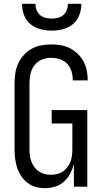

<svg xmlns="http://www.w3.org/2000/svg" viewBox="-20 -975 540 1003"><path d="M215 8Q191 8 167 1.5Q143 -5 123.5 -20Q104 -35 90.5 -55.5Q77 -76 69.5 -99Q62 -122 59 -146.5Q56 -171 56 -195V-540Q56 -566 60 -592.5Q64 -619 75 -643Q86 -667 104 -687Q122 -707 145 -720Q168 -733 194.5 -738Q221 -743 247 -743Q272 -743 296.5 -739Q321 -735 343.5 -724Q366 -713 384.5 -695.5Q403 -678 415 -656.5Q427 -635 432.5 -610.5Q438 -586 438 -561V-555H360V-559Q360 -582 353 -604Q346 -626 330 -642.5Q314 -659 292 -666Q270 -673 247 -673Q222 -673 198.5 -663.5Q175 -654 160 -634Q145 -614 139.5 -589.5Q134 -565 134 -540V-195Q134 -179 136 -162.5Q138 -146 144 -130.5Q150 -115 160 -101.5Q170 -88 183.5 -79Q197 -70 213.5 -66Q230 -62 246 -62Q262 -62 278.5 -66Q295 -70 308.5 -79Q322 -88 332 -101.5Q342 -115 348 -130.5Q354 -146 356 -162.5Q358 -179 358 -195V-330H250V-400H436V0H366V-118Q359 -92 346.5 -68Q334 -44 314 -26Q294 -8 268 0Q242 8 215 8ZM250 -815Q220 -815 191 -822.5Q162 -830 139 -849Q116 -868 105.5 -896.5Q95 -925 95 -955H165Q165 -939 171 -923Q177 -907 189 -896.5Q201 -886 217.5 -882Q234 -878 250 -878Q266 -878 282.5 -882Q299 -886 311 -896.5Q323 -907 329 -923Q335 -939 335 -955H405Q405 -925 394.5 -896.5Q384 -868 361 -849Q338 -830 309 -822.5Q280 -815 250 -815Z"/></svg>

Font: Iosevka Fixed
Style: Regular
Weight: 400
Monospace: yes
Designer: Belleve Invis
Foundry: Belleve Invis
Version: Version 33.2.4